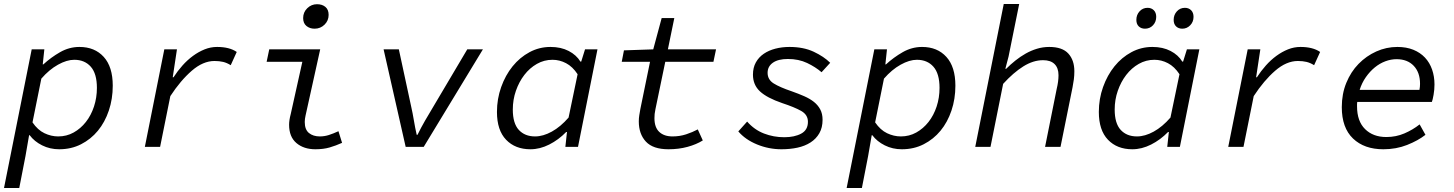

<svg xmlns="http://www.w3.org/2000/svg" viewBox="-25 -732 7245 957"><path d="M-5 205 133 -486H196L188 -411H191Q229 -446 274.5 -472Q320 -498 371 -498Q447 -498 492 -448.5Q537 -399 537 -305Q537 -239 517.5 -181Q498 -123 463 -80.5Q428 -38 379 -13Q330 12 270 12Q224 12 185 -7.5Q146 -27 123 -58H120L102 46L71 205ZM265 -52Q307 -52 342 -71.5Q377 -91 403 -124Q429 -157 443.5 -201Q458 -245 458 -294Q458 -365 427.5 -399.5Q397 -434 345 -434Q308 -434 264 -409.5Q220 -385 181 -340L137 -122Q163 -84 196.5 -68Q230 -52 265 -52Z M697 0 794 -486H857L836 -347H840Q860 -378 884.5 -405.5Q909 -433 937 -453.5Q965 -474 995 -486Q1025 -498 1057 -498Q1119 -498 1155 -473L1125 -407Q1106 -419 1087 -423.5Q1068 -428 1044 -428Q987 -428 931 -379.5Q875 -331 824 -253L773 0Z M1547 12Q1489 12 1452.5 -19Q1416 -50 1416 -110Q1416 -133 1424 -163L1482 -424H1304L1317 -486H1571L1498 -156Q1496 -147 1495 -139.5Q1494 -132 1494 -124Q1494 -86 1515 -69Q1536 -52 1569 -52Q1592 -52 1614 -59Q1636 -66 1662 -78L1680 -20Q1649 -6 1618 3Q1587 12 1547 12ZM1543 -589Q1519 -589 1502.5 -602.5Q1486 -616 1486 -642Q1486 -671 1506.5 -691Q1527 -711 1555 -711Q1581 -711 1597 -697.5Q1613 -684 1613 -658Q1613 -629 1592.5 -609Q1572 -589 1543 -589Z M1997 0 1887 -486H1963L2024 -203Q2032 -168 2038 -131.5Q2044 -95 2052 -60H2056Q2073 -95 2093.5 -130.5Q2114 -166 2137 -204L2304 -486H2382L2087 0Z M2619 12Q2543 12 2497.5 -35.5Q2452 -83 2452 -174Q2452 -239 2473 -298Q2494 -357 2530 -401.5Q2566 -446 2614.5 -472Q2663 -498 2719 -498Q2771 -498 2809.5 -478Q2848 -458 2868 -425H2872L2891 -486H2953L2856 0H2793L2801 -74H2797Q2759 -35 2712.5 -11.5Q2666 12 2619 12ZM2642 -52Q2682 -52 2725.5 -76Q2769 -100 2809 -146L2854 -362Q2829 -400 2796.5 -417Q2764 -434 2729 -434Q2687 -434 2651 -413.5Q2615 -393 2588.5 -358.5Q2562 -324 2546.5 -279.5Q2531 -235 2531 -186Q2531 -117 2561 -84.5Q2591 -52 2642 -52Z M3307 12Q3230 12 3194.5 -26Q3159 -64 3159 -127Q3159 -143 3161.5 -158Q3164 -173 3167 -190L3215 -424H3074L3085 -481L3231 -486L3273 -642H3336L3304 -486H3544L3531 -424H3291L3242 -188Q3239 -174 3238 -164Q3237 -154 3237 -143Q3237 -97 3261 -74.5Q3285 -52 3327 -52Q3363 -52 3395 -62.5Q3427 -73 3453 -87L3478 -32Q3446 -12 3402 0Q3358 12 3307 12Z M3870 12Q3807 12 3748.5 -12Q3690 -36 3655 -77L3699 -126Q3735 -85 3783 -66.5Q3831 -48 3884 -48Q3935 -48 3968.5 -66Q4002 -84 4002 -125Q4002 -160 3968.5 -179Q3935 -198 3874 -218Q3798 -244 3763 -276.5Q3728 -309 3728 -360Q3728 -395 3742.5 -421Q3757 -447 3782 -464Q3807 -481 3840 -489.5Q3873 -498 3910 -498Q3980 -498 4031 -474Q4082 -450 4113 -419L4070 -372Q4040 -398 3998 -418Q3956 -438 3902 -438Q3854 -438 3827.5 -419.5Q3801 -401 3801 -369Q3801 -335 3831.5 -316Q3862 -297 3921 -277Q3955 -265 3983.5 -252.5Q4012 -240 4032 -224Q4052 -208 4063.5 -186.5Q4075 -165 4075 -135Q4075 -96 4059 -68Q4043 -40 4015 -22Q3987 -4 3950 4Q3913 12 3870 12Z M4195 205 4333 -486H4396L4388 -411H4391Q4429 -446 4474.5 -472Q4520 -498 4571 -498Q4647 -498 4692 -448.5Q4737 -399 4737 -305Q4737 -239 4717.5 -181Q4698 -123 4663 -80.5Q4628 -38 4579 -13Q4530 12 4470 12Q4424 12 4385 -7.5Q4346 -27 4323 -58H4320L4302 46L4271 205ZM4465 -52Q4507 -52 4542 -71.5Q4577 -91 4603 -124Q4629 -157 4643.5 -201Q4658 -245 4658 -294Q4658 -365 4627.5 -399.5Q4597 -434 4545 -434Q4508 -434 4464 -409.5Q4420 -385 4381 -340L4337 -122Q4363 -84 4396.5 -68Q4430 -52 4465 -52Z M4836 0 4978 -712H5055L5002 -450L4986 -389H4990Q5012 -411 5036.5 -430.5Q5061 -450 5087.5 -465Q5114 -480 5143.5 -489Q5173 -498 5205 -498Q5270 -498 5300 -465Q5330 -432 5330 -377Q5330 -356 5327.5 -336.5Q5325 -317 5321 -297L5261 0H5184L5242 -289Q5251 -326 5251 -357Q5251 -393 5231.5 -412.5Q5212 -432 5174 -432Q5125 -432 5075.5 -401Q5026 -370 4975 -314L4912 0Z M5619 12Q5543 12 5497.5 -35.5Q5452 -83 5452 -174Q5452 -239 5473 -298Q5494 -357 5530 -401.5Q5566 -446 5614.5 -472Q5663 -498 5719 -498Q5771 -498 5809.5 -478Q5848 -458 5868 -425H5872L5891 -486H5953L5856 0H5793L5801 -74H5797Q5759 -35 5712.5 -11.5Q5666 12 5619 12ZM5642 -52Q5682 -52 5725.5 -76Q5769 -100 5809 -146L5854 -362Q5829 -400 5796.5 -417Q5764 -434 5729 -434Q5687 -434 5651 -413.5Q5615 -393 5588.5 -358.5Q5562 -324 5546.5 -279.5Q5531 -235 5531 -186Q5531 -117 5561 -84.5Q5591 -52 5642 -52ZM5682 -589Q5663 -589 5651 -600.5Q5639 -612 5639 -633Q5639 -658 5655 -675.5Q5671 -693 5695 -693Q5714 -693 5726 -681Q5738 -669 5738 -648Q5738 -623 5722 -606Q5706 -589 5682 -589ZM5868 -589Q5849 -589 5837 -600.5Q5825 -612 5825 -633Q5825 -658 5841 -675.5Q5857 -693 5881 -693Q5900 -693 5912 -681Q5924 -669 5924 -648Q5924 -623 5907.5 -606Q5891 -589 5868 -589Z M6097 0 6194 -486H6257L6236 -347H6240Q6260 -378 6284.5 -405.5Q6309 -433 6337 -453.5Q6365 -474 6395 -486Q6425 -498 6457 -498Q6519 -498 6555 -473L6525 -407Q6506 -419 6487 -423.5Q6468 -428 6444 -428Q6387 -428 6331 -379.5Q6275 -331 6224 -253L6173 0Z M6870 12Q6775 12 6719 -41.5Q6663 -95 6663 -198Q6663 -264 6685.5 -319Q6708 -374 6746.5 -413.5Q6785 -453 6835 -475.5Q6885 -498 6940 -498Q6985 -498 7019.5 -484Q7054 -470 7077.5 -445Q7101 -420 7113 -385.5Q7125 -351 7125 -311Q7125 -285 7120.5 -259.5Q7116 -234 7112 -224H6740Q6739 -219 6739 -213.5Q6739 -208 6739 -202Q6739 -128 6779 -88.5Q6819 -49 6885 -49Q6933 -49 6975 -67Q7017 -85 7051 -112L7080 -60Q7043 -31 6988.5 -9.5Q6934 12 6870 12ZM6936 -437Q6908 -437 6880 -426.5Q6852 -416 6827.5 -396Q6803 -376 6783 -347.5Q6763 -319 6752 -284H7050Q7053 -299 7053 -314Q7053 -371 7021.5 -404Q6990 -437 6936 -437Z"/></svg>

Font: Source Code Pro
Style: Italic
Weight: 400
Italic angle: -11°
Monospace: yes
Designer: Paul D. Hunt, Teo Tuominen
Foundry: Adobe Systems Incorporated
Version: Version 1.050;PS 1.000;hotconv 16.6.51;makeotf.lib2.5.65220